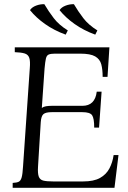

<svg xmlns="http://www.w3.org/2000/svg" viewBox="-20 -889 604 909"><path d="M40 0V-23Q59 -24 68.5 -28.5Q78 -33 82.5 -49Q87 -65 89 -100L121 -565Q124 -600 118.5 -615.5Q113 -631 96.5 -636Q80 -641 50 -642V-665H498L489 -525H466Q466 -560 459.5 -584.5Q453 -609 430.5 -622Q408 -635 360 -635H240Q221 -635 211 -631Q201 -627 197.5 -612.5Q194 -598 191 -565L178 -378Q186 -384 198 -386Q210 -388 225 -388H370Q430 -388 438 -455H461L449 -285H426Q426 -329 416 -343.5Q406 -358 370 -358H225Q197 -358 186 -349Q175 -340 173 -311L160 -100Q158 -68 163.5 -53Q169 -38 185 -34Q201 -30 231 -30H374Q424 -30 453.5 -46.5Q483 -63 498 -91.5Q513 -120 518 -155H541L522 0ZM330 -869Q350 -835 374.5 -803Q399 -771 441 -745L431 -725Q376 -745 333 -775.5Q290 -806 262 -841Q271 -855 291 -862.5Q311 -870 330 -869ZM190 -869Q210 -835 234.5 -803Q259 -771 301 -745L291 -725Q236 -745 193 -775.5Q150 -806 122 -841Q131 -855 151 -862.5Q171 -870 190 -869Z"/></svg>

Font: Bona Nova
Style: Italic
Weight: 400
Italic angle: -4°
Designer: Mateusz Machalski
Foundry: Capitalics
Version: Version 4.001; ttfautohint (v1.8.3)